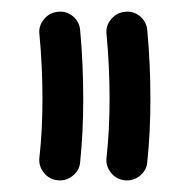

<svg xmlns="http://www.w3.org/2000/svg" viewBox="-20 -720 317 331"><path d="M195.3 -409.2Q180.7 -410.6 171.4 -422.1Q162.1 -433.6 163.6 -447.8Q168.9 -495.1 168.9 -549.8Q168.9 -606.4 163.6 -661.6Q162.1 -675.8 171.9 -687.3Q181.6 -698.7 196.3 -699.7Q210.4 -701.2 221.7 -691.7Q232.9 -682.1 233.9 -667.5Q239.3 -609.9 239.3 -549.8Q239.3 -491.7 233.9 -440.9Q232.9 -426.3 221.2 -417Q209.5 -407.7 195.3 -409.2ZM79.6 -409.2Q64.9 -410.6 55.7 -422.1Q46.4 -433.6 47.9 -447.8Q53.2 -495.1 53.2 -549.8Q53.2 -606.4 47.9 -661.6Q46.4 -675.8 56.2 -687.3Q65.9 -698.7 80.6 -699.7Q94.7 -701.2 106 -691.7Q117.2 -682.1 118.2 -667.5Q123.5 -609.9 123.5 -549.8Q123.5 -491.7 118.2 -440.9Q117.2 -426.3 105.5 -417Q93.8 -407.7 79.6 -409.2Z"/></svg>

Font: Mikhak ExtraBold
Style: Regular
Weight: 800
Designer: Amin Abedi
Version: Version 3.3